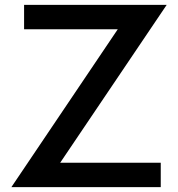

<svg xmlns="http://www.w3.org/2000/svg" viewBox="-20 -770 733 790"><path d="M26.8 0 464.5 -649.5H79.1V-750H665.9L227.7 -100.5H641.4V0Z"/></svg>

Font: Spartan MB SemBd
Style: Regular
Weight: 600
Designer: Matt Bailey, Mirko Velimirovic
Foundry: Matt Bailey
Version: Version 1.005